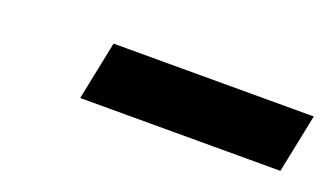

<svg xmlns="http://www.w3.org/2000/svg" viewBox="-29 -783 517 301"><g transform="rotate(20 230.0 -633.0)"><path d="M126 -682H460L440 -584H106Z"/></g></svg>

Font: Prompt SemiBold
Style: Italic
Weight: 600
Italic angle: -12°
Designer: Katatrad Team
Foundry: CadsonDemak
Version: Version 1.001